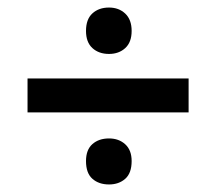

<svg xmlns="http://www.w3.org/2000/svg" viewBox="-20 -623 572 509"><path d="M269 -134Q242 -134 225 -149Q208 -164 208 -196Q208 -226 225 -241Q242 -256 269 -256Q295 -256 312 -240.5Q329 -225 329 -196Q329 -164 312 -149Q295 -134 269 -134ZM53 -415H480V-325H53ZM269 -480Q242 -480 225 -495.5Q208 -511 208 -541Q208 -572 225 -587.5Q242 -603 269 -603Q295 -603 312 -587Q329 -571 329 -541Q329 -511 312 -495.5Q295 -480 269 -480Z"/></svg>

Font: Encode Sans Wide
Style: SemiBold
Weight: 600
Designer: Pablo Impallari, Andres Torresi
Foundry: Pablo Impallari, Andres Torresi
Version: Version 1.000; ttfautohint (v1.00) -l 8 -r 50 -G 200 -x 14 -